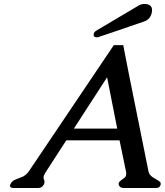

<svg xmlns="http://www.w3.org/2000/svg" viewBox="-20 -933 826 963"><path d="M483.4 -750.5Q472.7 -745.6 467.3 -745.6Q446.3 -745.6 450.2 -763.7Q451.7 -770.5 459.5 -777.3L673.8 -904.3Q688 -913.1 703.1 -913.1Q742.7 -913.1 742.7 -882.3Q742.7 -875.5 740.7 -867.2Q733.4 -835.4 701.2 -824.7Q485.8 -750.5 483.4 -750.5ZM567.9 -288.1 517.1 -545.4Q487.3 -498 438.5 -423.8Q390.1 -349.6 350.6 -288.1ZM785.6 -6.3Q784.7 -2.9 780.3 3.4Q775.9 9.8 762.7 9.8H597.7Q588.9 9.8 582.5 4.4Q576.7 -1 575.7 -5.9Q574.7 -10.7 575.7 -15.6Q577.1 -21 585.4 -27.3Q593.8 -34.2 600.1 -38.1Q606.4 -42 608.9 -45.9Q611.3 -49.8 612.3 -55.7Q613.8 -61.5 612.8 -68.8L579.6 -229H312.5Q290 -194.3 262.7 -152.3Q235.4 -110.4 219.2 -85Q202.6 -59.6 201.2 -55.2Q199.7 -50.3 198.7 -46.9Q198.2 -43.5 198.7 -39.6Q198.7 -35.6 201.2 -31.2Q203.6 -26.9 203.1 -21.5Q202.6 -16.1 202.6 -13.7Q201.7 -10.3 199.7 -7.3Q189.9 9.8 173.3 9.8H47.4Q30.3 9.8 30.3 -1Q30.3 -2.9 30.8 -4.9Q31.2 -7.8 33.7 -11.7Q39.6 -25.4 58.1 -32.7Q76.7 -40 97.2 -48.3Q114.7 -59.1 125 -74.2L550.8 -706.5H598.1Q610.4 -642.1 627 -558.6Q644 -475.1 661.6 -386.7Q679.2 -298.3 696.3 -214.8Q713.4 -131.3 724.6 -74.2Q727.5 -58.6 739.7 -48.8Q752 -39.1 761.7 -34.7Q771 -29.3 778.3 -24.4Q785.2 -19.5 785.6 -14.6Q786.1 -12.2 786.1 -10.3Q786.1 -7.8 785.6 -6.3Z"/></svg>

Font: Caudex
Style: Bold
Weight: 700
Italic angle: -13°
Version: Version 1.04